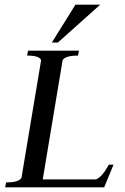

<svg xmlns="http://www.w3.org/2000/svg" viewBox="-20 -802 535 822"><path d="M303 -782H409L228 -620H202ZM2 0 6 -21Q61 -21 72 -41L156 -544Q150 -564 96 -564L100 -585H318L314 -564Q259 -564 248 -544L163 -34H391Q417 -44 446 -97H466L426 0Z"/></svg>

Font: Judson
Style: Italic
Weight: 400
Italic angle: -9.5°
Version: Version 20110429